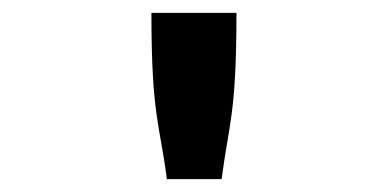

<svg xmlns="http://www.w3.org/2000/svg" viewBox="-20 -685 603 298"><path d="M215 -665C215 -505 228 -493 239 -407H324C335 -493 347 -506 347 -665Z"/></svg>

Font: Inconsolata SemiExpanded Black
Style: Regular
Weight: 900
Width: 6
Monospace: yes
Designer: Raph Levien, Cyreal, Brenton Simpson
Foundry: Raph Levien, Cyreal, Google
Version: Version 3.100